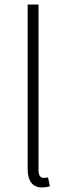

<svg xmlns="http://www.w3.org/2000/svg" viewBox="-20 -814 300 847"><path d="M102 -69V-794H150V-63Q150 -46 156 -37.5Q162 -29 172 -29L192 -31L200 8Q182 13 165 13Q134 13 118 -8Q102 -29 102 -69Z"/></svg>

Font: Merged Yaku Han JP ExtraLight
Style: Regular
Weight: 250
Designer: Ryoko NISHIZUKA 西塚涼子 (kana, bopomofo & ideographs); Paul D. Hunt (Latin, Greek & Cyrillic); Sandoll Communications 산돌커뮤니
Foundry: Adobe
Version: Version 2.004